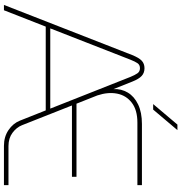

<svg xmlns="http://www.w3.org/2000/svg" viewBox="7 -927 920 974"><g transform="rotate(90 467.0 -440.0)"><path d="M5 0 259 -650Q273 -685 288 -699Q303 -713 326 -713Q350 -713 365.5 -698.5Q381 -684 394 -651L432 -556Q430 -595 449.5 -628Q469 -661 509.5 -680.5Q550 -700 609 -700H919V-677H602Q538 -677 501 -648.5Q464 -620 455 -574Q446 -528 464 -474L506 -368H877V-345H515L615 -92Q626 -64 653.5 -43.5Q681 -23 721 -23H919V0H720Q674 0 640 -23Q606 -46 592 -81L540 -212H115L32 0ZM124 -235H531L370 -642Q361 -664 352 -677Q343 -690 326 -690Q309 -690 300.5 -677.5Q292 -665 283 -642ZM508 -757 612 -880H640L536 -757Z"/></g></svg>

Font: MuseoModerno Thin
Style: Regular
Weight: 100
Designer: Pablo Cosgaya, Héctor Gatti, Marcela Romero, and the Authors of The MuseoModerno Project.
Foundry: Omnibus-Type Team
Version: Version 1.003